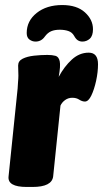

<svg xmlns="http://www.w3.org/2000/svg" viewBox="-20 -740 409 762"><path d="M86 2Q9 2 14 -40L50 -389Q50 -397 51.5 -413Q53 -429 53 -440Q53 -450 52.5 -459.5Q52 -469 52 -480Q52 -498 70 -507Q88 -516 115 -519Q142 -522 168 -522Q187 -522 200 -518.5Q213 -515 217 -497Q221 -479 213 -435Q235 -476 265 -503.5Q295 -531 332 -531Q369 -531 369 -485Q369 -454 361.5 -419.5Q354 -385 342.5 -361Q331 -337 317 -337Q306 -337 294.5 -344.5Q283 -352 267 -352Q251 -352 238.5 -343Q226 -334 220 -321L191 -40Q186 2 109 2ZM227 -720Q285 -720 317 -691Q349 -662 349 -624Q349 -598 336.5 -586.5Q324 -575 307 -575Q297 -575 289 -580Q281 -585 274 -598Q266 -612 251 -617Q236 -622 217 -622Q197 -622 183 -616Q169 -610 158 -595Q144 -575 121 -575Q108 -575 97 -583Q86 -591 86 -609Q86 -657 125.5 -688.5Q165 -720 227 -720Z"/></svg>

Font: Asap Semi Condensed Semi Condensed Black
Style: Italic
Weight: 900
Width: 4
Italic angle: -6°
Designer: Pablo Cosgaya
Foundry: Omnibus-Type
Version: Version 3.001; ttfautohint (v1.8.4.7-5d5b)